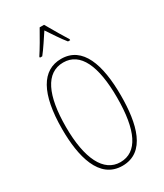

<svg xmlns="http://www.w3.org/2000/svg" viewBox="-233 -1041 977 1142"><g transform="rotate(-30 255.5 -470.0)"><path d="M271 -950H241C217 -906 173 -831 152 -800V-793H168C195 -826 231 -883 256 -920C283 -880 317 -827 345 -793H360V-800C348 -819 297 -903 271 -950ZM457 -358C457 -570 404 -724 257 -724C126 -724 54 -602 54 -358C54 -173 97 10 257 10C416 10 457 -165 457 -358ZM80 -358C80 -574 137 -699 257 -699C374 -699 431 -577 431 -358C431 -135 374 -15 257 -15C143 -15 80 -141 80 -358Z"/></g></svg>

Font: Noto Sans Sinhala ExtraCondensed Thin
Style: Regular
Weight: 100
Width: 2
Designer: Jelle Bosma - Monotype Design Team
Foundry: Monotype Imaging Inc.
Version: Version 2.006